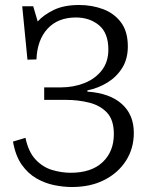

<svg xmlns="http://www.w3.org/2000/svg" viewBox="-20 -735 604 769"><path d="M268 14Q234 14 197 6.5Q160 -1 126 -20.5Q92 -40 67 -75.5Q42 -111 32 -168L82 -183Q94 -126 123 -95.5Q152 -65 189.5 -54Q227 -43 263 -43Q346 -43 391 -85.5Q436 -128 436 -198Q436 -255 408.5 -284Q381 -313 337 -324Q293 -335 244 -335H157V-385H224Q274 -385 317.5 -402Q361 -419 387.5 -453Q414 -487 414 -536Q414 -603 376.5 -634Q339 -665 284 -665Q212 -665 170.5 -620Q129 -575 126 -497L90 -496L69 -710H113L131 -649Q154 -675 195 -695Q236 -715 297 -715Q348 -715 392.5 -698.5Q437 -682 464.5 -645.5Q492 -609 492 -549Q492 -499 469.5 -463Q447 -427 410.5 -404.5Q374 -382 330 -373V-368Q419 -362 467.5 -319Q516 -276 516 -203Q516 -141 485 -92Q454 -43 398.5 -14.5Q343 14 268 14Z"/></svg>

Font: Literata 12pt Light
Style: Regular
Weight: 300
Designer: Latin by Veronika Burian and Jose Scaglione. Greek by Irene Vlachou. Cyrillic by Vera Evstafieva.
Foundry: TypeTogether
Version: Version 3.002